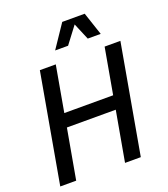

<svg xmlns="http://www.w3.org/2000/svg" viewBox="-164 -1041 1010 1156"><g transform="rotate(-20 341.5 -463.5)"><path d="M436 0H537L661 -700H560L508 -407H195L247 -700H145L21 0H123L180 -320H493ZM272 -780H355L436 -887L481 -780H564L515 -927H371Z"/></g></svg>

Font: Uncut Sans Medium
Style: Italic
Weight: 500
Italic angle: -10°
Designer: Kasper Nordkvist
Foundry: Uncut Type
Version: Version 1.111;FEAKit 1.0